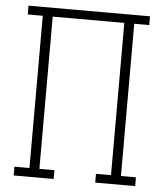

<svg xmlns="http://www.w3.org/2000/svg" viewBox="-53 -781 705 828"><g transform="rotate(5 300.0 -367.5)"><path d="M37 0V-38H102V-697H37V-735H563V-697H498V-38H563V0H390V-38H455V-697H145V-38H210V0Z"/></g></svg>

Font: Iosevka Slab XLtEx
Style: Regular
Weight: 200
Width: 7
Monospace: yes
Designer: Belleve Invis
Foundry: Belleve Invis
Version: Version 11.1.0; ttfautohint (v1.8.3)